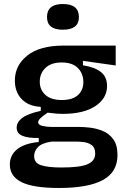

<svg xmlns="http://www.w3.org/2000/svg" viewBox="-20 -755 636 956"><path d="M274 181Q146 181 87.5 152Q29 123 29 64Q29 18 65 -11.5Q101 -41 173 -48V-68Q119 -67 91 -79Q63 -91 63 -119Q63 -147 91 -168Q119 -189 183 -203V-223Q122 -226 88 -261.5Q54 -297 54 -354Q54 -429 116 -478.5Q178 -528 297 -528H556V-429L393 -452V-430Q454 -420 483.5 -395.5Q513 -371 513 -327Q513 -265 454.5 -226.5Q396 -188 292 -188Q279 -188 264 -189Q249 -190 217 -194Q195 -179 182.5 -167.5Q170 -156 170 -146Q170 -133 192 -128Q214 -123 237 -123H376Q396 -123 427.5 -119.5Q459 -116 490.5 -103.5Q522 -91 543.5 -62.5Q565 -34 565 17Q565 102 492 141.5Q419 181 274 181ZM288 -257Q341 -257 368 -281.5Q395 -306 395 -346Q395 -389 367.5 -416.5Q340 -444 287 -444Q235 -444 206.5 -417Q178 -390 178 -348Q178 -308 206 -282.5Q234 -257 288 -257ZM286 79Q379 79 416.5 62.5Q454 46 454 10Q454 -20 436.5 -32.5Q419 -45 396.5 -47.5Q374 -50 360 -50H237Q189 -43 169.5 -23Q150 -3 150 22Q150 57 185.5 68Q221 79 286 79ZM293 -607Q214 -607 214 -670Q214 -735 293 -735Q373 -735 373 -670Q373 -607 293 -607Z"/></svg>

Font: Bricolage Grotesque 12pt SemiBold
Style: Regular
Weight: 600
Designer: Mathieu Triay
Foundry: Atelier Triay
Version: Version 1.001; ttfautohint (v1.8.4.7-5d5b);gftools[0.9.33.de